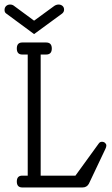

<svg xmlns="http://www.w3.org/2000/svg" viewBox="-49 -825 493 845"><path d="M-21 -765Q-29 -770 -29 -781Q-29 -792 -22 -798.5Q-15 -805 -4.5 -805Q6 -805 13 -799L101 -734L190 -799Q199 -805 209 -805Q219 -805 226 -799Q233 -793 233 -782.5Q233 -772 224 -765L101 -675ZM130 -52H283L386 -194Q391 -201 399.5 -201Q408 -201 413.5 -196Q419 -191 419 -184.5Q419 -178 415 -170L342 -16Q333 0 314 0H49Q25 0 25 -26Q25 -52 49 -52H73V-585H49Q25 -585 25 -611.5Q25 -638 49 -638H154Q179 -638 179 -611.5Q179 -585 154 -585H130Z"/></svg>

Font: Glass Antiqua
Style: Regular
Weight: 400
Version: 1.001